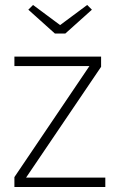

<svg xmlns="http://www.w3.org/2000/svg" viewBox="-20 -753 482 773"><path d="M38 0V-40L340 -487H38V-525H387V-484L85 -38H404V0ZM201 -618 94 -714 113 -733 222 -652 331 -733 350 -714 243 -618Z"/></svg>

Font: Readex Pro Light
Style: Regular
Weight: 300
Designer: Bonnie Shaver-Troup, Thomas Jockin
Foundry: Lexend
Version: Version 1.200; ttfautohint (v1.8.3)